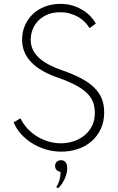

<svg xmlns="http://www.w3.org/2000/svg" viewBox="-20 -784 623 1011"><path d="M303.2 14.5Q259.5 14.5 219.8 2.3Q180 -10 147 -30.9Q114.1 -51.8 89.5 -79.8Q65 -107.7 51.8 -139.5L87.7 -160.9Q101.4 -132.7 123.2 -108.6Q145 -84.5 173 -67Q200.9 -49.5 233.4 -39.5Q265.9 -29.5 300.5 -29.5Q335 -29.5 367.3 -40Q399.5 -50.5 424.5 -70.7Q449.5 -90.9 464.5 -120.9Q479.5 -150.9 479.5 -190Q479.5 -222.3 469.1 -248.4Q458.6 -274.5 435 -296.6Q411.4 -318.6 373.4 -338.2Q335.5 -357.7 280.5 -376.8Q96.4 -441.4 96.4 -575Q96.4 -615.5 111.4 -650Q126.4 -684.5 153 -709.8Q179.5 -735 216.6 -749.3Q253.6 -763.6 297.7 -763.6Q333.2 -763.6 363.2 -754.3Q393.2 -745 416.8 -730.2Q440.5 -715.5 457.7 -696.8Q475 -678.2 484.5 -659.5L451.4 -635.9Q442.7 -651.4 428.4 -666.4Q414.1 -681.4 394.3 -693.2Q374.5 -705 350 -712.3Q325.5 -719.5 296.4 -719.5Q259.1 -719.5 230.5 -707.5Q201.8 -695.5 182 -675.5Q162.3 -655.5 152 -629.1Q141.8 -602.7 141.8 -574.5Q141.8 -522.3 181.1 -483.4Q220.5 -444.5 304.1 -415Q363.2 -394.5 405.7 -372.3Q448.2 -350 475.5 -323.4Q502.7 -296.8 515.7 -264.8Q528.6 -232.7 528.6 -192.3Q528.6 -142.7 510.2 -104.1Q491.8 -65.5 460.9 -39.1Q430 -12.7 389.1 0.9Q348.2 14.5 303.2 14.5ZM276.4 200.5Q286.8 185.9 292.7 165.9Q298.6 145.9 299.1 120.9Q287.3 120 278.6 111.4Q270 102.7 270 90Q270 76.8 278.6 68.2Q287.3 59.5 301.4 59.5Q315.9 59.5 325 70Q334.1 80.5 334.1 101.4Q334.1 115.5 330 131.1Q325.9 146.8 318.9 161.4Q311.8 175.9 303 188.2Q294.1 200.5 284.5 207.7Z"/></svg>

Font: Spartan Light
Style: Regular
Weight: 300
Designer: Matt Bailey, Mirko Velimirovic
Foundry: Matt Bailey
Version: Version 1.005